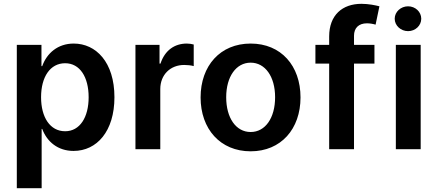

<svg xmlns="http://www.w3.org/2000/svg" viewBox="-20 -781 2290 1005"><path d="M68 204H198V-106H201C226 -39 283 9 365 9C487 9 579 -94 579 -272C579 -456 482 -553 366 -553C282 -553 225 -502 201 -435H197V-546H68ZM195 -272C195 -379 243 -450 321 -450C398 -450 444 -378 444 -272C444 -167 398 -94 321 -94C242 -94 195 -167 195 -272Z M689 0H819V-315C819 -390 872 -441 944 -441C960 -441 981 -439 994 -435V-548C982 -551 971 -553 958 -553C894 -553 843 -518 820 -448H815V-546H689Z M1292 11C1451 11 1553 -106 1553 -271C1553 -437 1451 -553 1292 -553C1133 -553 1030 -437 1030 -271C1030 -106 1133 11 1292 11ZM1164 -272C1164 -380 1216 -453 1292 -453C1368 -453 1420 -380 1420 -272C1420 -164 1369 -90 1292 -90C1215 -90 1164 -164 1164 -272Z M1703 -590V-546H1631V-448H1703V0H1833V-448H1940V-546H1833V-594C1833 -634 1857 -659 1901 -659C1915 -659 1933 -656 1946 -652L1966 -748C1947 -753 1910 -761 1872 -761C1772 -761 1703 -702 1703 -590Z M2052 0H2182V-546H2052ZM2046 -683C2046 -647 2078 -618 2116 -618C2154 -618 2185 -647 2185 -683C2185 -719 2154 -748 2116 -748C2078 -748 2046 -719 2046 -683Z"/></svg>

Font: Wafeq Semi Bold
Style: Regular
Weight: 600
Designer: Rasmus Andersson & Azza Alameddine
Foundry: Google & TypeTogether
Version: Version 3.000;January 28, 2025;FontCreator 15.0.0.3014 64-bi